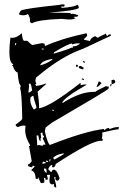

<svg xmlns="http://www.w3.org/2000/svg" viewBox="-20 -852 595 889"><path d="M232.4 -604.5Q289.1 -621.1 312.5 -631.8L316.4 -629.9L317.4 -637.7H322.3Q335 -637.7 351.6 -650.4Q345.7 -651.4 339.8 -651.4Q328.1 -651.4 315.4 -646.5Q313.5 -646.5 313.5 -649.4V-650.4Q296.9 -650.4 229.5 -609.4L228.5 -604.5ZM195.3 -50.8 196.3 -55.7Q194.3 -63.5 194.3 -67.4V-70.3L184.6 -72.3L183.6 -66.4Q183.6 -60.5 195.3 -50.8ZM175.8 -93.8Q183.6 -95.7 187.5 -95.7H190.4L191.4 -100.6L178.7 -103.5ZM202.1 -101.6 203.1 -106.4 193.4 -108.4 192.4 -103.5ZM211.9 -104.5 213.9 -114.3 210 -115.2 208 -105.5ZM232.4 -113.3Q276.4 -137.7 277.3 -140.6L273.4 -141.6Q239.3 -136.7 225.6 -120.1ZM177.7 -176.8Q178.7 -182.6 185.5 -182.6L190.4 -181.6V-182.6Q190.4 -186.5 177.7 -210.9Q183.6 -217.8 184.6 -221.7Q176.8 -223.6 176.8 -234.4V-238.3L168 -236.3L170.9 -212.9L168 -213.9V-198.2Q159.2 -200.2 158.2 -223.6L150.4 -225.6L149.4 -221.7Q152.3 -191.4 152.3 -181.6L151.4 -178.7L159.2 -180.7ZM229.5 -338.9V-342.8L221.7 -344.7L220.7 -340.8ZM136.7 -345.7Q142.6 -345.7 149.4 -354.5Q134.8 -400.4 134.8 -407.2V-408.2H132.8Q127.9 -408.2 121.1 -399.4Q120.1 -394.5 120.1 -388.7Q120.1 -369.1 135.7 -345.7ZM116.2 -423.8Q118.2 -423.8 128.9 -433.6Q124 -464.8 118.2 -466.8Q117.2 -462.9 114.3 -462.9H113.3Q114.3 -460 114.3 -453.1Q114.3 -443.4 111.3 -424.8ZM166 -549.8Q191.4 -554.7 221.7 -575.2L222.7 -579.1H219.7Q170.9 -569.3 166 -549.8ZM52.7 -642.6 55.7 -652.3 51.8 -653.3 48.8 -643.6ZM181.6 -622.1 182.6 -626 173.8 -627.9 172.9 -624ZM240.2 16.6Q229.5 14.6 229.5 5.9L230.5 0L220.7 2Q209 0 209 -15.6Q209 -26.4 211.9 -42L207 -43L197.3 -42L202.1 -21.5L191.4 -18.6V-21.5Q191.4 -27.3 184.6 -29.3L183.6 -25.4Q185.5 -19.5 185.5 -13.7L184.6 -6.8L173.8 -3.9L168.9 -4.9L156.2 -32.2L154.3 -22.5L145.5 -24.4Q143.6 -58.6 125 -62.5L127 -67.4Q138.7 -76.2 140.6 -83L130.9 -85L128.9 -77.1Q122.1 -79.1 115.7 -80.6Q109.4 -82 109.4 -87.9V-90.8H110.4Q116.2 -90.8 127 -105.5L114.3 -175.8H116.2Q119.1 -175.8 120.1 -178.7Q96.7 -215.8 96.7 -249Q96.7 -259.8 98.6 -269.5L89.8 -270.5Q77.1 -270.5 63.5 -263.7Q52.7 -266.6 52.7 -273.4V-275.4Q81.1 -294.9 83 -301.8Q81.1 -423.8 73.2 -442.4L76.2 -456.1Q66.4 -458 61.5 -516.6Q47.9 -519.5 40 -545.9L35.2 -546.9L42 -554.7Q23.4 -559.6 23.4 -612.3Q23.4 -638.7 28.3 -677.7L37.1 -676.8Q57.6 -676.8 81.1 -698.2Q84 -664.1 91.8 -663.1H106.4Q124 -645.5 129.9 -643.6L174.8 -652.3L187.5 -649.4L186.5 -645.5Q186.5 -640.6 190.4 -639.6Q265.6 -673.8 380.9 -698.2L383.8 -688.5L382.8 -684.6L370.1 -672.9L369.1 -668L396.5 -662.1Q400.4 -677.7 420.9 -684.6Q428.7 -678.7 433.6 -676.8Q434.6 -680.7 470.7 -696.3Q470.7 -687.5 478.5 -685.5Q480.5 -692.4 488.3 -692.4L494.1 -691.4L493.2 -686.5L364.3 -626Q263.7 -591.8 146.5 -492.2L143.6 -477.5L148.4 -462.9H147.5Q144.5 -462.9 142.6 -459Q146.5 -458 146.5 -455.1V-454.1Q172.9 -457 192.4 -465.8V-461.9L154.3 -427.7Q161.1 -378.9 161.1 -359.4L160.2 -350.6Q210.9 -357.4 350.6 -466.8L354.5 -465.8L352.5 -457Q363.3 -460.9 373 -460.9Q377.9 -460.9 381.8 -460Q280.3 -402.3 267.6 -377L271.5 -376Q350.6 -426.8 415 -426.8H421.9Q423.8 -431.6 470.7 -453.1L484.4 -450.2Q483.4 -446.3 481.9 -440.9Q480.5 -435.5 220.7 -284.2L191.4 -261.7L187.5 -244.1Q200.2 -188.5 210.9 -180.7Q375 -245.1 461.9 -254.9V-252.9Q461.9 -250 465.8 -249Q466.8 -255.9 482.4 -259.8Q486.3 -258.8 486.3 -255.9V-253.9Q510.7 -263.7 524.4 -263.7L531.2 -262.7L528.3 -252.9H526.4Q514.6 -252.9 453.1 -238.3Q454.1 -234.4 454.1 -229.5Q454.1 -221.7 451.2 -210L456.1 -209L454.1 -199.2L447.3 -200.2Q401.4 -200.2 238.3 -92.8Q234.4 -77.1 226.6 -77.1L220.7 -78.1L222.7 -87.9H220.7Q210.9 -87.9 203.1 -68.4L214.8 -56.6L218.8 -55.7Q221.7 -66.4 229.5 -66.4Q243.2 -66.4 255.9 -27.3Q252.9 -15.6 246.1 -15.6Q236.3 -15.6 236.3 -26.4L237.3 -32.2L232.4 -33.2L231.4 -28.3Q240.2 2.9 240.2 13.7ZM368.2 -481.4 358.4 -484.4 359.4 -489.3 369.1 -486.3ZM494.1 -452.1 490.2 -453.1 492.2 -462.9 497.1 -461.9ZM426.8 -449.2 437.5 -475.6Q440.4 -474.6 443.4 -472.7Q446.3 -470.7 450.2 -467.8Q436.5 -449.2 426.8 -449.2ZM497.1 -461.9 496.1 -480.5 506.8 -483.4Q513.7 -479.5 513.7 -473.6Q513.7 -465.8 497.1 -461.9ZM365.2 -530.3 351.6 -534.2Q344.7 -536.1 344.7 -542V-544.9L354.5 -546.9Q363.3 -540 367.2 -539.1ZM338.9 -542 331.1 -543.9 333 -552.7 340.8 -550.8ZM373 -561.5 363.3 -564.5 364.3 -569.3 374 -566.4ZM127.9 -744.1Q124 -746.1 121.6 -748Q119.1 -750 118.2 -752L119.1 -759.8Q119.1 -771.5 109.4 -787.1Q99.6 -781.2 87.9 -781.2Q79.1 -781.2 69.3 -784.2L68.4 -787.1Q68.4 -792 76.2 -802.7Q91.8 -812.5 252.9 -829.1Q264.6 -832 271.5 -832Q278.3 -832 280.3 -829.1L276.4 -821.3H261.7L266.6 -815.4Q322.3 -819.3 339.8 -830.1L343.8 -823.2L344.7 -814.5Q324.2 -801.8 206.1 -793.9L308.6 -792Q306.6 -791 306.6 -789.1L307.6 -786.1Q310.5 -788.1 315.4 -788.1Q325.2 -788.1 342.8 -781.2Q340.8 -778.3 339.4 -776.4Q337.9 -774.4 335 -774.4H325.2L321.3 -772.5L329.1 -767.6Q320.3 -761.7 302.7 -761.7Q288.1 -761.7 266.6 -764.6Q154.3 -760.7 127.9 -744.1Z"/></svg>

Font: Blackcraft
Style: Regular
Weight: 400
Designer: GGBotNet
Foundry: GGBotNet
Version: 1.00